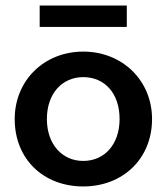

<svg xmlns="http://www.w3.org/2000/svg" viewBox="-20 -662 603 692"><path d="M123 -565H437V-642H123ZM280 10C422 10 528 -89 528 -233C528 -371 422 -476 280 -476C138 -476 33 -371 33 -233C33 -88 137 10 280 10ZM280 -82C204 -82 149 -142 149 -233C149 -326 205 -384 280 -384C357 -384 411 -326 411 -233C411 -142 357 -82 280 -82Z"/></svg>

Font: Inconsolata SemiExpanded
Style: Bold
Weight: 700
Width: 6
Monospace: yes
Designer: Raph Levien, Cyreal, Brenton Simpson
Foundry: Raph Levien, Cyreal, Google
Version: Version 3.100